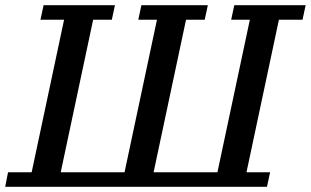

<svg xmlns="http://www.w3.org/2000/svg" viewBox="-41 -720 1198 740"><path d="M115 -644H206L81 -56H-10L-21 0H988L1000 -56H909L1034 -644H1125L1137 -700H862L850 -644H922L797 -56H551L676 -644H748L760 -700H504L492 -644H564L439 -56H193L318 -644H390L402 -700H127Z"/></svg>

Font: PT Serif Caption
Style: Italic
Weight: 400
Italic angle: -12°
Designer: A.Korolkova, O.Umpeleva, V.Yefimov
Foundry: ParaType Ltd
Version: Version 1.000W OFL